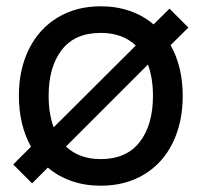

<svg xmlns="http://www.w3.org/2000/svg" viewBox="-20 -575 640 610"><path d="M578.5 -487.5 522 -431.5Q560.5 -363 560.5 -270.5Q560.5 -186 528.8 -121.2Q497 -56.5 438 -20.8Q379 15 300 15Q250 15 207.5 0.2Q165 -14.5 132 -42.5L82 7.5L22 -52.5L78.5 -109Q59.5 -142.5 49.8 -183.5Q40 -224.5 40 -270.5Q40 -354.5 72 -419Q104 -483.5 163 -519.2Q222 -555 300 -555Q350 -555 392.5 -540.2Q435 -525.5 468 -497.5L518.5 -547.5ZM134.5 -270.5Q134.5 -214 150.5 -170.5L411.5 -430.5Q369 -470.5 300 -470.5Q218 -470.5 176.2 -416.5Q134.5 -362.5 134.5 -270.5ZM466 -270.5Q466 -326.5 450 -370L189.5 -109.5Q232 -69.5 300 -69.5Q381.5 -69.5 423.8 -123.8Q466 -178 466 -270.5Z"/></svg>

Font: CCSD_manrope Medium
Style: Regular
Weight: 500
Designer: Mikhail Sharanda
Foundry: Mikhail Sharanda
Version: Version 4.503